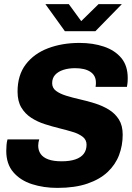

<svg xmlns="http://www.w3.org/2000/svg" viewBox="-20 -905 642 935"><path d="M259.5 10Q192.5 10 135.8 -8.2Q79 -26.5 44.8 -66.5Q10.5 -106.5 10.5 -170Q10.5 -185 11.8 -199.5Q13 -214 16.5 -226H171Q169 -220.5 167.5 -212Q166 -203.5 166 -196Q166 -172.5 178 -155.2Q190 -138 215.2 -128.8Q240.5 -119.5 280 -119.5Q320 -119.5 347 -128.8Q374 -138 387.8 -156Q401.5 -174 401.5 -200.5Q401.5 -224 383.2 -238.5Q365 -253 335 -262.2Q305 -271.5 269.5 -280.2Q234 -289 198 -300.5Q162 -312 132 -331.5Q102 -351 83.8 -381.5Q65.5 -412 65.5 -459Q65.5 -539 105.5 -591.5Q145.5 -644 214 -670Q282.5 -696 367 -696Q433 -696 486.2 -678Q539.5 -660 570.8 -622.5Q602 -585 602 -525Q602 -517.5 601.5 -507.8Q601 -498 598 -482H445.5Q447 -491.5 447 -495.5Q447 -499.5 447 -503.5Q447 -537 420.5 -555Q394 -573 345.5 -573Q314 -573 288.5 -564.8Q263 -556.5 248.5 -540.5Q234 -524.5 234 -500Q234 -476.5 252.8 -462.5Q271.5 -448.5 302 -439Q332.5 -429.5 369.2 -421.2Q406 -413 442.5 -401.5Q479 -390 509.5 -371.5Q540 -353 558.8 -323.5Q577.5 -294 577.5 -249Q577.5 -196.5 559.8 -149.8Q542 -103 504 -67.2Q466 -31.5 405.5 -10.8Q345 10 259.5 10ZM296 -753 201 -885H315L389.5 -783H356L460 -885H573.5L444.5 -753Z"/></svg>

Font: Chivo Mono Medium
Style: Italic
Weight: 500
Italic angle: -8.05°
Monospace: yes
Designer: Hector Gatti
Foundry: Omnibus-Type
Version: Version 1.008